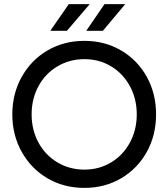

<svg xmlns="http://www.w3.org/2000/svg" viewBox="-20 -907 820 935"><path d="M211.5 -38.5C264.5 -7.5 324.3 8 391 8C457 8 516.5 -7.5 569.5 -38.5C622.5 -69.5 664.2 -112.2 694.5 -166.5C724.8 -220.8 740 -282 740 -350C740 -418 724.8 -479.2 694.5 -533.5C664.2 -587.8 622.5 -630.5 569.5 -661.5C516.5 -692.5 457 -708 391 -708C324.3 -708 264.5 -692.5 211.5 -661.5C158.5 -630.5 116.7 -587.7 86 -533C55.3 -478.3 40 -417.3 40 -350C40 -282.7 55.3 -221.7 86 -167C116.7 -112.3 158.5 -69.5 211.5 -38.5ZM521 -116C482.3 -92.7 439 -81 391 -81C343 -81 299.3 -92.7 260 -116C220.7 -139.3 189.8 -171.5 167.5 -212.5C145.2 -253.5 134 -299.3 134 -350C134 -400.7 145.2 -446.5 167.5 -487.5C189.8 -528.5 220.7 -560.7 260 -584C299.3 -607.3 343 -619 391 -619C439 -619 482.3 -607.3 521 -584C559.7 -560.7 590.2 -528.5 612.5 -487.5C634.8 -446.5 646 -400.7 646 -350C646 -299.3 634.8 -253.5 612.5 -212.5C590.2 -171.5 559.7 -139.3 521 -116ZM315 -887 225 -757H306L417 -887ZM489 -887 400 -757H481L590 -887Z"/></svg>

Font: Rookery
Style: Regular
Weight: 400
Designer: Ryan Kimball / Julieta Ulanovsky
Foundry: Motorola Mobility LLC.
Version: Version 1.0